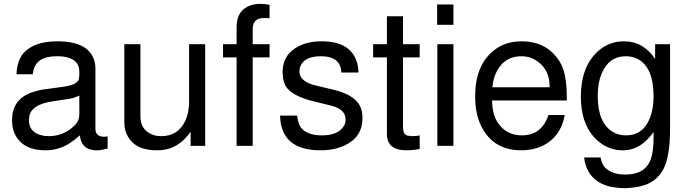

<svg xmlns="http://www.w3.org/2000/svg" viewBox="-20 -752 3542 990"><path d="M535 -49V14Q507 21 489 23H488H478Q407 23 394 -40L392 -54Q362 -28 337 -12Q281 23 214 23Q104 23 61 -52Q42 -86 42 -132Q42 -234 134 -272L145 -276L179 -286L198 -290Q213 -292 239 -295.5Q265 -299 302 -304Q375 -313 386 -342V-343V-344L389 -362V-384Q389 -448 308 -460Q300 -461 291 -461.5Q282 -462 272 -462Q168 -462 152 -387L149 -369H65Q68 -440 101 -478Q156 -539 275 -539Q450 -539 470 -423Q471 -417 471.5 -410.5Q472 -404 472 -396V-88Q472 -47 517 -47H519Q527 -47 530 -48H531ZM389 -259 379 -255Q362 -247 341 -243L255 -230Q150 -215 133 -161L129 -135V-134Q129 -69 196 -54Q211 -50 232 -50Q303 -50 356 -97Q369 -108 377 -120Q389 -138 389 -165Z M1038 0H963V-73Q908 5 833 19Q816 23 788 23Q680 23 640 -47Q621 -78 621 -120V-524H704V-153Q704 -83 763 -59Q784 -50 812 -50Q897 -50 935 -128Q955 -171 955 -227V-524H1038Z M1370 -524V-456H1283V0H1200V-456H1130V-524H1200V-613Q1200 -701 1274 -725Q1295 -732 1323 -732L1343 -731L1370 -727V-658L1345 -659H1341Q1285 -659 1283 -606V-524Z M1740 -378Q1737 -462 1635 -462Q1552 -462 1530 -413Q1524 -399 1524 -383Q1524 -338 1590 -316L1621 -308L1701 -289Q1820 -260 1842 -191Q1849 -171 1849 -143Q1849 -46 1759 -3Q1705 23 1633 23Q1438 23 1425 -139L1424 -156H1512Q1518 -108 1536 -89Q1569 -54 1640 -54Q1723 -54 1752 -101Q1762 -115 1762 -136Q1762 -181 1708 -201L1689 -207H1688L1681 -209L1603 -228Q1485 -256 1453 -308Q1445 -323 1440 -345L1437 -379Q1437 -472 1521 -514Q1570 -539 1638 -539Q1783 -539 1818 -438Q1828 -412 1828 -378Z M2144 -524V-456H2058V-97Q2058 -59 2080 -53L2104 -50Q2131 -50 2144 -54V16Q2124 20 2107 21.5Q2090 23 2076 23Q1986 23 1976 -44L1975 -60V-456H1904V-524H1975V-668H2058V-524Z M2318 -524V0H2235V-524ZM2318 -729V-624H2234V-729Z M2517 -234Q2519 -162 2545 -122Q2589 -54 2671 -54Q2773 -54 2808 -159H2892Q2870 -39 2766 5Q2722 23 2668 23Q2532 23 2469 -87Q2430 -154 2430 -255Q2430 -414 2524 -490Q2583 -539 2670 -539Q2786 -539 2850 -457Q2860 -444 2868 -430.5Q2876 -417 2882 -401Q2903 -347 2903 -234ZM2813 -302 2814 -308Q2814 -388 2755 -433Q2717 -462 2669 -462Q2583 -462 2543 -387Q2523 -351 2519 -302Z M3358 -524H3435V-86Q3435 67 3394 132L3380 151Q3332 211 3223 217Q3218 218 3212 218Q3206 218 3201 218Q3062 218 3013 130Q2996 98 2992 60H3077Q3083 98 3106 118L3109 120Q3144 148 3204 148Q3286 148 3320 99Q3350 59 3350 -44V-71L3343 -62Q3284 16 3209 22Q3204 23 3200 23Q3196 23 3191 23H3182Q3100 19 3041 -47Q2975 -123 2975 -253Q2975 -403 3058 -483Q3117 -539 3198 -539Q3297 -539 3358 -448ZM3207 -462Q3119 -462 3082 -372Q3062 -324 3062 -258Q3062 -118 3140 -72Q3168 -54 3208 -54Q3297 -54 3332 -146Q3350 -192 3350 -255Q3350 -405 3268 -448Q3240 -462 3207 -462Z"/></svg>

Font: Ekushey Amar Bangla
Style: Regular
Weight: 400
Designer: Al Mamun Sumon
Foundry: Al Mamun Sumon
Version: Version 1.0